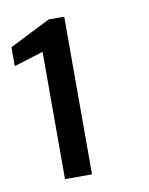

<svg xmlns="http://www.w3.org/2000/svg" viewBox="-73 -894 435 560"><g transform="rotate(-10 144.0 -613.5)"><path d="M75 -757V-380H155V-847H109L-12 -786V-730Z"/></g></svg>

Font: Morrison SemiBold
Style: Regular
Weight: 600
Designer: Pablo Impallari, Rodrigo Fuenzalida (Modified by Dan O. Williams)
Version: Version 0.030; ttfautohint (v1.8.1)